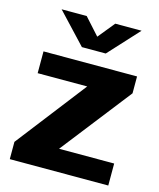

<svg xmlns="http://www.w3.org/2000/svg" viewBox="-112 -822 745 902"><g transform="rotate(15 260.5 -371.5)"><path d="M22 -84 285 -424H44V-530H499V-448L233 -107H501V0H22ZM464 -743 329 -596H213L75 -743H197L270 -662L336 -743Z"/></g></svg>

Font: Morrison
Style: Bold
Weight: 700
Designer: Pablo Impallari, Rodrigo Fuenzalida (Modified by Dan O. Williams)
Version: Version 0.03;June 6, 2019;FontCreator 11.5.0.2425 64-bit; tt